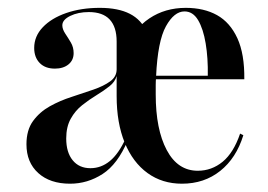

<svg xmlns="http://www.w3.org/2000/svg" viewBox="-20 -447 669 479"><path d="M433.9 11.3Q384.7 11.3 348 -15.3Q311.3 -41.9 291.1 -91.1Q271 -140.3 271 -207.3Q271 -275.8 292.3 -325.4Q313.7 -375 352.8 -401.2Q391.9 -427.4 443.5 -427.4Q488.7 -427.4 521.4 -409.3Q554 -391.1 572.2 -351.6Q590.3 -312.1 589.5 -249.2H338.7L337.1 -258.1H498.4Q499.2 -302.4 493.1 -338.7Q487.1 -375 474.2 -396.8Q461.3 -418.5 440.3 -418.5Q414.5 -418.5 394 -381.5Q373.4 -344.4 369.4 -256.5V-254.8Q368.5 -244.4 368.5 -235.1Q368.5 -225.8 368.5 -211.3Q368.5 -124.2 396 -72.6Q423.4 -21 473.4 -21Q508.1 -21 535.5 -43.5Q562.9 -66.1 579 -113.7L587.1 -109.7Q569.4 -52.4 529.4 -20.6Q489.5 11.3 433.9 11.3ZM205.6 -27.4Q232.3 -27.4 254 -45.2Q275.8 -62.9 293.5 -101.6L271 -207.3V-257.3Q266.9 -242.7 253.2 -231.9Q239.5 -221 221 -209.7Q202.4 -198.4 185.1 -184.7Q167.7 -171 156.5 -150.8Q145.2 -130.6 145.2 -101.6Q145.2 -66.9 161.3 -47.2Q177.4 -27.4 205.6 -27.4ZM154.8 11.3Q104.8 11.3 75.4 -15.3Q46 -41.9 46 -87.1Q46 -122.6 62.5 -145.2Q79 -167.7 104.4 -181.9Q129.8 -196 158.5 -205.2Q187.1 -214.5 212.9 -223.4Q238.7 -232.3 254.8 -244Q271 -255.6 271 -274.2V-343.5Q271 -379.8 253.6 -398.4Q236.3 -416.9 201.6 -416.9Q175 -416.9 155.2 -407.3Q135.5 -397.6 135.5 -383.9Q135.5 -374.2 142.7 -363.3Q150 -352.4 156.9 -340.7Q163.7 -329 163.7 -314.5Q163.7 -296.8 150.8 -286.3Q137.9 -275.8 116.9 -275.8Q92.7 -275.8 79 -289.9Q65.3 -304 65.3 -327.4Q65.3 -356.5 86.7 -379Q108.1 -401.6 145.2 -414.5Q182.3 -427.4 229 -427.4Q275 -427.4 304 -412.5Q333.1 -397.6 346.4 -366.5Q359.7 -335.5 359.7 -285.5L298.4 -96Q273.4 -37.1 235.9 -12.9Q198.4 11.3 154.8 11.3Z"/></svg>

Font: Playfair 144pt SemiCondensed SemiBold
Style: Regular
Weight: 600
Width: 4
Designer: Claus Eggers Sørensen
Foundry: Claus Eggers Sørensen
Version: Version 2.203